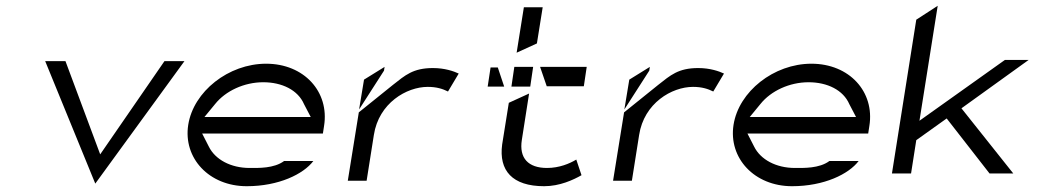

<svg xmlns="http://www.w3.org/2000/svg" viewBox="-20 -657 3598 663"><path d="M136 -446 309 -23 617 -446H548L326 -124L206 -446Z M630 -226C612 -111 702 -14 832 -14C943 -14 1028 -56 1062 -101H961C926 -75 872 -77 842 -77C777 -77 723 -106 701 -151L678 -196H1095L1099 -222C1118 -340 1030 -437 899 -437C769 -437 648 -341 630 -226ZM686 -253 723 -298C759 -343 823 -373 889 -373C954 -373 1009 -346 1030 -297L1053 -253Z M1181 -33H1246L1271 -191C1288 -301 1384 -357 1457 -357C1488 -357 1509 -350 1527 -341L1564 -403C1547 -411 1516 -422 1475 -422C1406 -422 1379 -397 1337 -364L1219 -269ZM1220 -279 1306 -413 1308 -426 1237 -382Z M1664 -358H1721L1699 -424H1674ZM1714 -158C1702 -68 1749 -14 1859 -14C1913 -14 1960 -36 1988 -52L1970 -106C1947 -92 1911 -77 1869 -77C1804 -77 1772 -111 1782 -174L1807 -334L1737 -302ZM1746 -358H1811L1821 -426H1756ZM1764 -475 1834 -507 1854 -632H1789ZM1845 -426 1868 -359H1996L2006 -426Z M2097 -33H2162L2187 -191C2204 -301 2300 -357 2373 -357C2404 -357 2425 -350 2443 -341L2480 -403C2463 -411 2432 -422 2391 -422C2322 -422 2295 -397 2253 -364L2135 -269ZM2136 -279 2222 -413 2224 -426 2153 -382Z M2513 -226C2495 -111 2585 -14 2715 -14C2826 -14 2911 -56 2945 -101H2844C2809 -75 2755 -77 2725 -77C2660 -77 2606 -106 2584 -151L2561 -196H2978L2982 -222C3001 -340 2913 -437 2782 -437C2652 -437 2531 -341 2513 -226ZM2569 -253 2606 -298C2642 -343 2706 -373 2772 -373C2837 -373 2892 -346 2913 -297L2936 -253Z M3060 -58H3126L3144 -173L3249 -248L3397 -58H3479L3300 -283L3532 -450H3450L3155 -240L3218 -637L3144 -589Z"/></svg>

Font: Charger Static
Style: Obl
Weight: 1000
Designer: Jasper
Foundry: KineticPlasma Fonts/Cannot Into Space Fonts
Version: Version 1.1